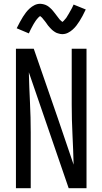

<svg xmlns="http://www.w3.org/2000/svg" viewBox="-20 -992 540 1012"><path d="M64 0V-735H158L284 -371L368 -124Q366 -204 362 -283Q358 -362 358 -441V-735H436V0H342L132 -611Q134 -531 138 -452Q142 -373 142 -294V0ZM308 -812Q303 -812 298 -813Q293 -814 288 -815.5Q283 -817 278.5 -818.5Q274 -820 270 -823Q266 -826 262 -828.5Q258 -831 254.5 -834.5Q251 -838 247.5 -841.5Q244 -845 240.5 -849Q237 -853 234 -856.5Q231 -860 228.5 -864Q226 -868 223 -872Q220 -876 216.5 -880.5Q213 -885 209.5 -889Q206 -893 203.5 -896.5Q201 -900 196 -903.5Q191 -907 191 -909H193Q193 -908 189.5 -906Q186 -904 183.5 -901Q181 -898 178.5 -895.5Q176 -893 174.5 -891Q173 -889 171.5 -887Q170 -885 168.5 -883Q167 -881 165.5 -878.5Q164 -876 162 -873Q160 -870 158.5 -867.5Q157 -865 155 -861.5Q153 -858 151.5 -855Q150 -852 148 -848.5Q146 -845 144 -841Q142 -837 140 -833Q138 -829 136 -824.5Q134 -820 132 -816L68 -843Q77 -861 85 -876Q93 -891 101 -903.5Q109 -916 117 -926.5Q125 -937 136.5 -947.5Q148 -958 162 -965Q176 -972 192 -972Q197 -972 202 -971Q207 -970 211.5 -969Q216 -968 220.5 -966Q225 -964 229.5 -961.5Q234 -959 237.5 -956Q241 -953 244.5 -950Q248 -947 252 -943Q256 -939 259 -935Q262 -931 265 -927.5Q268 -924 271 -920Q274 -916 277 -912Q280 -908 283.5 -903.5Q287 -899 290 -895Q293 -891 296 -887.5Q299 -884 304 -880.5Q309 -877 309 -876H307L311 -878Q314 -880 316.5 -883Q319 -886 321.5 -889Q324 -892 325.5 -893.5Q327 -895 328.5 -897Q330 -899 331.5 -901.5Q333 -904 334.5 -906.5Q336 -909 337.5 -911.5Q339 -914 341 -917Q343 -920 344.5 -923Q346 -926 348 -929.5Q350 -933 352 -936.5Q354 -940 356 -943.5Q358 -947 360 -951Q362 -955 364 -959.5Q366 -964 368 -968L432 -942Q423 -923 415 -908Q407 -893 399 -880.5Q391 -868 383 -857.5Q375 -847 363.5 -836.5Q352 -826 338 -819Q324 -812 308 -812Z"/></svg>

Font: Huly
Style: Regular
Weight: 400
Designer: Belleve Invis
Foundry: Belleve Invis
Version: Version 33.2.5; ttfautohint (v1.8.4)